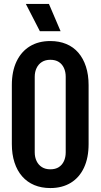

<svg xmlns="http://www.w3.org/2000/svg" viewBox="-20 -945 510 973"><path d="M235 8Q190 8 154 -7Q118 -22 92.5 -51Q67 -80 53.5 -121.5Q40 -163 40 -215V-514Q40 -584 64 -634Q88 -684 131.5 -710.5Q175 -737 235 -737Q280 -737 316 -722Q352 -707 377 -678Q402 -649 415.5 -607.5Q429 -566 429 -514V-215Q429 -145 405.5 -95Q382 -45 338.5 -18.5Q295 8 235 8ZM235 -87Q261 -87 278 -98Q295 -109 304 -128.5Q313 -148 313 -173V-556Q313 -581 304 -600.5Q295 -620 278 -631Q261 -642 235 -642Q210 -642 192.5 -631Q175 -620 165.5 -600.5Q156 -581 156 -556V-173Q156 -148 165.5 -128.5Q175 -109 192.5 -98Q210 -87 235 -87ZM182 -787 111 -925H228L287 -787Z"/></svg>

Font: Hubot Sans Condensed SemiBold
Style: Regular
Weight: 600
Width: 3
Designer: Deni Anggara
Foundry: GitHub, Inc., Subsidiary of Microsoft Corporation
Version: Version 2.000